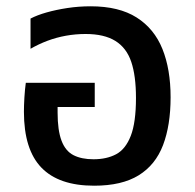

<svg xmlns="http://www.w3.org/2000/svg" viewBox="-20 -579 620 610"><path d="M279 11Q167 11 111.5 -46.5Q56 -104 56 -224Q56 -244 57.5 -269Q59 -294 62 -316H281V-239H163V-221Q163 -165 175.5 -132Q188 -99 213.5 -86Q239 -73 277 -73Q319 -73 349 -89Q379 -105 395.5 -147.5Q412 -190 412 -268Q412 -338 397 -382.5Q382 -427 346.5 -449Q311 -471 252 -471Q220 -471 189.5 -465.5Q159 -460 131 -449.5Q103 -439 77 -424V-520Q98 -531 128 -539.5Q158 -548 194 -553.5Q230 -559 268 -559Q358 -559 414 -523.5Q470 -488 496 -423.5Q522 -359 522 -270Q522 -181 498 -118Q474 -55 420.5 -22Q367 11 279 11Z"/></svg>

Font: Noto Sans Thai Medium
Style: Regular
Weight: 500
Designer: Monotype Design Team
Foundry: Monotype Imaging Inc.
Version: Version 2.001